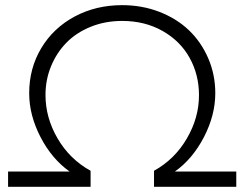

<svg xmlns="http://www.w3.org/2000/svg" viewBox="-20 -722 944 742"><path d="M575.2 -62Q655.3 -106.4 702.1 -186.8Q749 -267.1 749 -354Q749 -433.1 712.9 -498.3Q676.8 -563.5 608.4 -602.3Q540 -641.1 452.1 -641.1Q386.2 -641.1 330.3 -618.4Q274.4 -595.7 236.6 -556.9Q198.7 -518.1 177.2 -465.8Q155.8 -413.6 155.8 -355Q155.8 -267.1 202.6 -186.8Q249.5 -106.4 330.1 -62V0H11.2V-59.1H249Q180.2 -107.9 136.5 -192.4Q92.8 -276.9 92.8 -361.8Q92.8 -458 139.4 -535.9Q186 -613.8 268.3 -658Q350.6 -702.1 452.1 -702.1Q528.8 -702.1 595.7 -676.3Q662.6 -650.4 710 -605.2Q757.3 -560.1 784.7 -496.8Q812 -433.6 812 -361.8Q812 -276.9 768.1 -192.1Q724.1 -107.4 655.8 -59.1H893.1V0H575.2Z"/></svg>

Font: Montserrat arm Light
Style: Regular
Weight: 300
Designer: Julieta Ulanovsky
Foundry: Julieta Ulanovsky
Version: Version 6.000;PS 006.000;hotconv 1.0.88;makeotf.lib2.5.64775